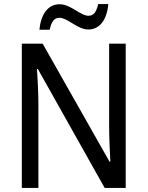

<svg xmlns="http://www.w3.org/2000/svg" viewBox="-20 -930 730 950"><path d="M175 -783H226C234 -822 248 -842 274 -842C314 -842 364 -784 417 -784C473 -784 509 -832 516 -910H466C457 -873 445 -852 418 -852C378 -852 330 -909 275 -909C215 -909 182 -856 175 -783ZM602 0V-714H520V-302C520 -247 524 -172 526 -130H522L191 -714H88V0H170V-413C170 -475 166 -539 163 -589H167L498 0Z"/></svg>

Font: Noto Sans Bengali SemiCondensed
Style: Regular
Weight: 400
Width: 4
Designer: Jelle Bosma - Monotype Design Team
Foundry: Monotype Imaging Inc.
Version: Version 2.003